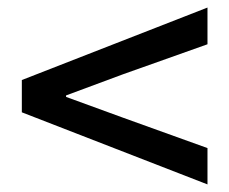

<svg xmlns="http://www.w3.org/2000/svg" viewBox="-20 -629 610 511"><path d="M532.2 -138.2 38.1 -330.1V-416L532.2 -608.9V-511.2L307.1 -431.2L155.8 -375V-371.1L307.1 -315.9L532.2 -234.9Z"/></svg>

Font: `nÑOS CN Medium
Style: Regular
Weight: 500
Designer: Ryoko NISHIZUKA ?XZm?[P (kana & ideographs); Paul D. Hunt (Latin, Greek & Cyrillic); Wenlong ZHANG _ e??? (bopomofo); Sa
Foundry: Adobe Systems Incorporated
Version: Version 1.004 June 21, 2023